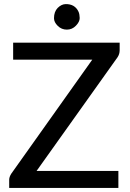

<svg xmlns="http://www.w3.org/2000/svg" viewBox="-20 -928 642 948"><path d="M570.8 -717.3V-679.7Q570.8 -661.1 560.5 -645.5L160.6 -84H564.5V0H25.4V-40.5Q25.4 -54.2 35.6 -70.3L435.5 -633.3H44.9V-717.3ZM368.2 -869.1Q373 -857.4 373.5 -838.9Q373.5 -820.3 355 -801.3Q336.4 -781.7 310.1 -781.7Q283.7 -781.7 265.1 -800.3Q246.6 -818.4 246.6 -837.9Q246.6 -870.1 264.6 -888.7Q282.7 -906.7 302.7 -907.7Q350.1 -909.2 368.2 -869.1Z"/></svg>

Font: Lato-Medium
Style: Regular
Weight: 500
Designer: Lukasz Dziedzic
Foundry: tyPoland Lukasz Dziedzic
Version: Version 2.006; 2014-01-15